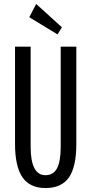

<svg xmlns="http://www.w3.org/2000/svg" viewBox="-20 -936 462 971"><path d="M210 15Q131 15 93.5 -39.5Q56 -94 56 -209V-700H135V-194Q135 -50 210 -50Q250 -50 268.5 -85Q287 -120 287 -194V-700H366V-209Q366 -92 328.5 -38.5Q291 15 210 15ZM293 -798 271 -762 128 -849 163 -916Z"/></svg>

Font: Pathway Gothic One
Style: Regular
Weight: 400
Version: Version 1.003; ttfautohint (v1.8.4.7-5d5b);gftools[0.9.26]